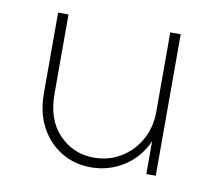

<svg xmlns="http://www.w3.org/2000/svg" viewBox="-55 -458 595 529"><g transform="rotate(10 243.0 -194.0)"><path d="M229.2 8.3Q184 8.3 147.2 -13.9Q110.4 -36.1 88.9 -76Q67.4 -116 67.4 -169.4V-395.8H96.5V-174.3Q96.5 -100.7 136.5 -60.1Q176.4 -19.4 233.3 -19.4Q274.3 -19.4 307.6 -39.2Q341 -59 361.1 -94.1Q381.2 -129.2 381.2 -174.3V-395.8H410.4V0H384V-91.7Q363.2 -45.1 321.9 -18.4Q280.6 8.3 229.2 8.3Z"/></g></svg>

Font: Afacad Flux Thin
Style: Regular
Weight: 250
Designer: Kristian Moeller
Foundry: Dicotype
Version: Version 1.100